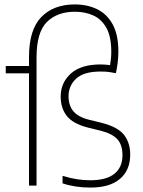

<svg xmlns="http://www.w3.org/2000/svg" viewBox="-20 -838 644 867"><path d="M388.5 9Q319.5 9 262.5 -10V-44Q299 -33 328.5 -28.5Q358 -24 388 -24Q460 -24 496.5 -53.2Q533 -82.5 533 -137Q533 -185 509.2 -210Q485.5 -235 435.5 -247.5L380.5 -261Q310 -278.5 282 -314Q254 -349.5 254 -402Q254 -464 299.5 -505.5Q345 -547 434.5 -547Q443.5 -547 454.5 -546.2Q465.5 -545.5 477 -544Q479.5 -558.5 481 -573.5Q482.5 -588.5 482.5 -603.5Q482.5 -672 460.8 -711.5Q439 -751 401.8 -768Q364.5 -785 318.5 -785Q238.5 -785 191.8 -738.8Q145 -692.5 145 -578V0H111V-507H6V-540H111V-581Q111 -704 166.5 -761Q222 -818 318 -818Q374 -818 418.5 -796.5Q463 -775 488.8 -728Q514.5 -681 514.5 -605Q514.5 -578 510.8 -550.2Q507 -522.5 503 -507.5Q488 -510.5 473 -512.8Q458 -515 434.5 -515Q358 -515 323.8 -482.8Q289.5 -450.5 289.5 -404Q289.5 -362 311.2 -335.8Q333 -309.5 383 -297L438.5 -283.5Q512.5 -264.5 540.2 -228.8Q568 -193 568 -139.5Q568 -70 522 -30.5Q476 9 388.5 9Z"/></svg>

Font: Encode Sans SmCnd Th
Style: Regular
Weight: 100
Width: 4
Designer: Multiple Designers
Foundry: Impallari Type
Version: Version 3.002; ttfautohint (v1.8.3) -l 8 -r 50 -G 200 -x 14 